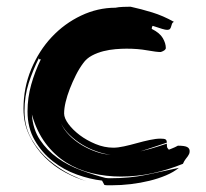

<svg xmlns="http://www.w3.org/2000/svg" viewBox="-20 -541 615 572"><path d="M525 -53Q481 -35 434.5 -25Q388 -15 340 -15Q296 -15 254 -25Q212 -35 177 -57Q142 -79 115.5 -114.5Q89 -150 75 -200Q78 -156 99 -124.5Q120 -93 151.5 -70.5Q183 -48 221 -34Q259 -20 294 -11Q299 -10 308 -10Q367 -10 415 -20Q463 -30 513 -41Q497 -28 474.5 -18.5Q452 -9 425.5 -2.5Q399 4 370 7.5Q341 11 312 11H301Q296 11 291 10L284 -3Q248 -7 209 -21Q170 -35 137.5 -60.5Q105 -86 83.5 -123Q62 -160 62 -209Q62 -250 73 -289Q84 -328 102 -365Q101 -364 99 -364Q96 -364 96 -368Q78 -332 65.5 -293.5Q53 -255 53 -210Q53 -162 75 -125Q97 -88 127.5 -62.5Q158 -37 190 -21Q219 -7 238 -1Q207 -10 175 -27Q141 -45 113.5 -72.5Q86 -100 68 -136.5Q50 -173 50 -217Q50 -280 73 -335Q96 -390 134 -430.5Q172 -471 221.5 -494.5Q271 -518 324 -518Q333 -520 346.5 -520.5Q360 -521 369 -521Q401 -514 433.5 -504Q466 -494 498 -476Q494 -474 492.5 -470.5Q491 -467 490 -462.5Q489 -458 486.5 -455Q484 -452 478 -452Q473 -452 463 -455Q453 -458 435 -464Q432 -461 432 -455Q456 -443 465 -427.5Q474 -412 474 -398Q474 -391 459 -386Q446 -386 418.5 -391Q391 -396 357 -396Q342 -396 324 -394.5Q306 -393 288 -388.5Q270 -384 254 -375.5Q238 -367 228 -353Q216 -337 206 -317Q196 -297 188 -276.5Q180 -256 175.5 -237Q171 -218 171 -203Q171 -189 184 -171.5Q197 -154 217.5 -138.5Q238 -123 264.5 -112Q291 -101 318 -101Q331 -101 349.5 -105Q368 -109 387.5 -114.5Q407 -120 426 -124Q445 -128 458 -128Q470 -128 473.5 -125.5Q477 -123 477 -116Q454 -108 429 -100Q413 -95 398 -90L429 -98Q453 -105 477 -113Q477 -108 477.5 -104Q478 -100 483 -95L493 -99Q501 -102 510 -107Q530 -107 537.5 -103Q545 -99 545 -91Q545 -86 543.5 -82.5Q542 -79 539.5 -75.5Q537 -72 533 -67Q529 -62 525 -53ZM162 -173Q170 -155 186 -138.5Q202 -122 222.5 -109.5Q243 -97 266 -89Q288 -81 310 -80Q290 -82 268 -90Q245 -98 224.5 -110.5Q204 -123 187.5 -139Q171 -155 162 -173ZM392 -89Q395 -90 398 -90Q395 -90 392 -89ZM242 0Q240 0 238 -1Q240 0 242 0Z"/></svg>

Font: Finger Paint
Style: Regular
Weight: 400
Designer: Ralph du Carrois
Foundry: Ralph du Carrois
Version: Version 1.001